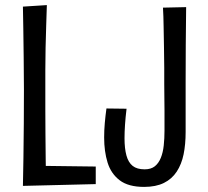

<svg xmlns="http://www.w3.org/2000/svg" viewBox="-20 -725 815 754"><path d="M546 9Q484 9 450 -17Q416 -43 402.5 -86.5Q389 -130 389 -185Q389 -213 391.5 -241.5Q394 -270 398 -299L477 -298Q473 -265 471 -236Q469 -207 469 -182Q469 -142 476.5 -114.5Q484 -87 501 -73.5Q518 -60 548 -60Q573 -60 588 -72Q603 -84 611.5 -105Q620 -126 623 -153.5Q626 -181 626 -212Q626 -228 626 -247.5Q626 -267 626 -290Q626 -313 625.5 -339.5Q625 -366 625 -396Q625 -422 625 -459Q625 -496 624 -538.5Q623 -581 622.5 -621.5Q622 -662 620 -695L711 -697Q710 -627 709.5 -548.5Q709 -470 709 -402Q709 -368 709 -336.5Q709 -305 709 -273.5Q709 -242 709 -207Q709 -158 701 -119Q693 -80 674 -51Q655 -22 623.5 -6.5Q592 9 546 9ZM70 5 119 -74 356 -71V-2ZM70 5Q71 -40 72 -104.5Q73 -169 73.5 -240.5Q74 -312 74 -374Q74 -437 73 -499Q72 -561 71.5 -613.5Q71 -666 70 -699L164 -705Q163 -671 161.5 -627.5Q160 -584 159 -537.5Q158 -491 158 -449Q158 -407 158 -375Q158 -343 158 -297Q158 -251 158.5 -199Q159 -147 159.5 -96Q160 -45 161 -5Z"/></svg>

Font: Truculenta Medium
Style: Regular
Weight: 500
Version: Version 1.002